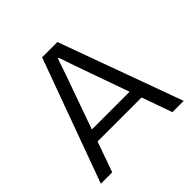

<svg xmlns="http://www.w3.org/2000/svg" viewBox="-183 -899 1069 1069"><g transform="rotate(-45 351.5 -364.5)"><path d="M25.3 0 291.6 -729H412L677.6 0H588.7L386.7 -569.9L355.3 -662H349L317.6 -569.9L114.9 0ZM169 -179.3 181.9 -249H521L533.9 -179.3Z"/></g></svg>

Font: Mona Sans ExtraLight
Style: Regular
Weight: 200
Designer: Deni Anggara
Foundry: GitHub
Version: Version 2.000